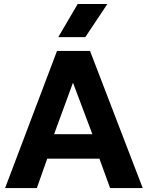

<svg xmlns="http://www.w3.org/2000/svg" viewBox="-20 -960 754 980"><path d="M6 0 271 -700H439.5L708.5 0H542L487.5 -150H221L168 0ZM256 -275H451.5L352.5 -538ZM277.5 -770.5 376.5 -939.5H528L415.5 -770.5Z"/></svg>

Font: Geologica Thin Roman SemiBold
Style: Regular
Weight: 600
Version: Version 1.010;gftools[0.9.28]